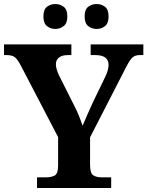

<svg xmlns="http://www.w3.org/2000/svg" viewBox="-20 -935 733 955"><path d="M164 0V-53H211Q235 -53 252 -62Q269 -71 269 -114V-253L84 -608Q69 -637 55.5 -649Q42 -661 13 -661H0V-714H335V-661H318Q288 -661 273 -648.5Q258 -636 258 -616Q258 -603 262.5 -588.5Q267 -574 273 -561L347 -414Q363 -383 373 -358Q383 -333 391 -310Q402 -336 415.5 -367Q429 -398 445 -432L503 -552Q514 -574 517 -589Q520 -604 520 -612Q520 -661 454 -661H431V-714H693V-661H674Q649 -661 635 -645.5Q621 -630 598 -583L428 -252V-115Q428 -72 444.5 -62.5Q461 -53 484 -53H533V0ZM461 -791Q437 -791 419 -805Q401 -819 401 -853Q401 -888 419 -901.5Q437 -915 461 -915Q484 -915 502 -901.5Q520 -888 520 -853Q520 -819 502 -805Q484 -791 461 -791ZM255 -791Q232 -791 214 -805Q196 -819 196 -853Q196 -888 214 -901.5Q232 -915 255 -915Q278 -915 296.5 -901.5Q315 -888 315 -853Q315 -819 296.5 -805Q278 -791 255 -791Z"/></svg>

Font: Noto Naskh Arabic
Style: Bold
Weight: 700
Designer: Monotype Design Team, David Williams, Mohamad Dakak and Nizar Qandah
Foundry: Monotype Imaging Inc.
Version: Version 2.016